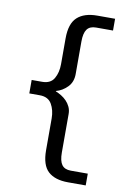

<svg xmlns="http://www.w3.org/2000/svg" viewBox="-97 -818 694 1012"><g transform="rotate(10 250.0 -312.0)"><path d="M58 -364H114Q159 -364 177.5 -396Q196 -428 196 -473V-611Q196 -690 233 -724Q270 -758 340 -758H435V-695H344Q311 -695 296 -674.5Q281 -654 281 -609V-435Q281 -392 254.5 -365Q228 -338 194 -329V-327Q209 -321 224.5 -311.5Q240 -302 252.5 -289Q265 -276 273 -259Q281 -242 281 -221V-15Q281 30 296 50.5Q311 71 344 71H435V134H340Q270 134 233.5 100.5Q197 67 197 -13V-182Q197 -227 178 -259.5Q159 -292 114 -292H58Z"/></g></svg>

Font: D2Coding
Style: Regular
Weight: 400
Monospace: yes
Designer: Yong-Rak Park; Jeong-Hwan Yoon; Sang-Min Lee;
Foundry: NHN Corporation
Version: Version 1.3.2; Build 20180524